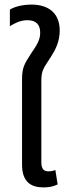

<svg xmlns="http://www.w3.org/2000/svg" viewBox="-20 -807 295 836"><path d="M169 9C190 9 211 6 231 -4L221 -67C213 -63 202 -61 191 -61C170 -61 160 -72 160 -101V-457C160 -503 173 -514 200 -557C220 -588 240 -624 240 -674C240 -750 191 -787 117 -787C72 -787 38 -775 23 -765V-693C41 -704 67 -719 99 -719C137 -719 155 -700 155 -665C155 -634 142 -613 116 -575C84 -526 76 -511 76 -459V-90C76 -13 117 9 169 9Z"/></svg>

Font: Noto Sans Thai UI Condensed
Style: Regular
Weight: 400
Width: 3
Designer: Monotype Design Team
Foundry: Monotype Imaging Inc.
Version: Version 1.901